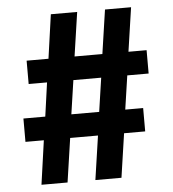

<svg xmlns="http://www.w3.org/2000/svg" viewBox="-50 -724 692 770"><g transform="rotate(-5 296.0 -339.0)"><path d="M553 -407H467L447 -271H519V-177H434L408 0H303L329 -177H217L191 0H86L111 -177H37V-271H125L144 -407H70V-501H158L183 -678H289L263 -501H375L401 -678H506L480 -501H553ZM342 -271 362 -407H250L230 -271Z"/></g></svg>

Font: Khand SemiBold
Style: Regular
Weight: 600
Designer: Devanagari: Sanchit Sawaria, Jyotish Sonowal; Latin: Satya Rajpurohit
Foundry: Indian Type Foundry
Version: Version 1.101;PS 1.0;hotconv 1.0.78;makeotf.lib2.5.61930; tt